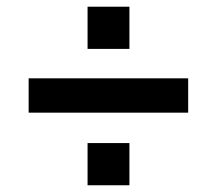

<svg xmlns="http://www.w3.org/2000/svg" viewBox="-20 -632 640 567"><path d="M362.2 -209.5V-84.9H238.6V-209.5ZM362.2 -612.2V-487.6H238.6V-612.2ZM64.6 -400.7H535.7V-299.3H64.6Z"/></svg>

Font: Pathway Extreme 8pt Thin
Style: Regular
Weight: 100
Designer: Eduardo Rodriguez Tunni
Foundry: Eduardo Rodriguez Tunni
Version: Version 1.000